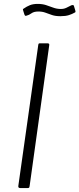

<svg xmlns="http://www.w3.org/2000/svg" viewBox="-20 -964 407 984"><path d="M224 -742Q235 -742 232 -730L132 -12Q131 -4 129 -2Q127 0 118 0H86Q78 0 75.5 -3Q73 -6 74 -12L176 -733Q177 -739 178.5 -740.5Q180 -742 186 -742ZM362 -899Q350 -892 333 -886.5Q316 -881 290 -881Q264 -881 246.5 -887Q229 -893 213 -899Q197 -905 177 -905Q154 -905 141.5 -896Q129 -887 117 -884Q111 -882 109 -883.5Q107 -885 105 -890L99 -909Q98 -913 97.5 -915.5Q97 -918 100 -919Q117 -931 133.5 -937.5Q150 -944 173 -944Q197 -944 215.5 -938Q234 -932 252.5 -925Q271 -918 292 -918Q304 -918 312.5 -921Q321 -924 329 -928.5Q337 -933 346 -937Q353 -939 356 -937.5Q359 -936 360 -930L366 -910Q367 -906 367 -903.5Q367 -901 362 -899Z"/></svg>

Font: Libre Franklin ExtraLight
Style: Italic
Weight: 250
Italic angle: -8°
Designer: Pablo Impallari, Rodrigo Fuenzalida, Nhung Nguyen
Foundry: Impallari Type
Version: Version 3.000